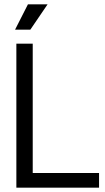

<svg xmlns="http://www.w3.org/2000/svg" viewBox="-20 -860 483 880"><path d="M55 0V-660H130V-67H434V0ZM119 -724H49L108 -840H198Z"/></svg>

Font: Bricolage Grotesque 48pt Light
Style: Regular
Weight: 300
Designer: Mathieu Triay
Foundry: Atelier Triay
Version: Version 1.000; ttfautohint (v1.8.4.7-5d5b);gftools[0.9.32]